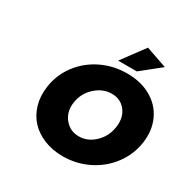

<svg xmlns="http://www.w3.org/2000/svg" viewBox="-202 -1122 1307 1321"><g transform="rotate(30 451.5 -461.5)"><path d="M134.8 -351.1Q148.9 -452.6 210 -534.2Q271 -615.7 365 -661.4Q459 -707 567.9 -707Q676.3 -707 757.1 -661.1Q837.9 -615.2 875.5 -533.7Q913.1 -452.1 898.9 -351.1Q884.3 -249.5 823 -167Q761.7 -84.5 667.5 -37.8Q573.2 8.8 464.8 8.8Q383.3 8.8 316.4 -18.6Q249.5 -45.9 205.8 -93.3Q162.1 -140.6 142.8 -207.5Q123.5 -274.4 134.8 -351.1ZM347.2 -350.1Q335.9 -272 379.6 -218.5Q423.3 -165 493.2 -165Q562.5 -165 618.2 -218Q673.8 -271 685.1 -350.1Q696.8 -428.7 656.2 -481Q615.7 -533.2 545.9 -533.2Q475.1 -533.2 417 -480.7Q358.9 -428.2 347.2 -350.1ZM467.8 -752 601.1 -932.1 768.1 -874 616.2 -752Z"/></g></svg>

Font: Trueno ExtraBold
Style: Italic
Weight: 800
Designer: Julieta Ulanovsky
Foundry: Julieta Ulanovsky
Version: Version 3.001b | FøM Fix